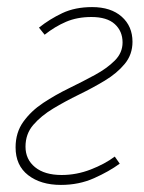

<svg xmlns="http://www.w3.org/2000/svg" viewBox="-20 -510 406 542"><path d="M152 12Q95 12 59.5 -15.5Q24 -43 24 -94Q24 -136 46 -166.5Q68 -197 102 -219.5Q136 -242 175 -261Q214 -280 248 -298.5Q282 -317 304 -339Q326 -361 326 -390Q326 -422 304 -442Q282 -462 238 -462Q198 -462 166.5 -448.5Q135 -435 106 -412L90 -432Q120 -456 156 -473Q192 -490 240 -490Q293 -490 323.5 -463Q354 -436 354 -392Q354 -356 332 -329.5Q310 -303 276 -282.5Q242 -262 203 -243Q164 -224 130 -203.5Q96 -183 74 -157.5Q52 -132 52 -96Q52 -60 79 -38Q106 -16 154 -16Q196 -16 236 -31.5Q276 -47 304 -68L318 -48Q288 -26 245.5 -7Q203 12 152 12Z"/></svg>

Font: Source Sans 3 VF
Style: Italic
Weight: 200
Italic angle: -11°
Designer: Paul D. Hunt
Foundry: Adobe Systems Incorporated
Version: Version 3.042;hotconv 1.0.118;makeotfexe 2.5.65603